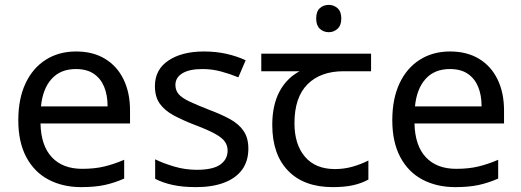

<svg xmlns="http://www.w3.org/2000/svg" viewBox="-20 -757 2137 787"><path d="M292 -546Q361 -546 410.5 -516Q460 -486 486.5 -431.5Q513 -377 513 -304V-251H146Q148 -160 192.5 -112.5Q237 -65 317 -65Q368 -65 407.5 -74.5Q447 -84 489 -102V-25Q448 -7 408 1.5Q368 10 313 10Q237 10 178.5 -21Q120 -52 87.5 -113.5Q55 -175 55 -264Q55 -352 84.5 -415Q114 -478 167.5 -512Q221 -546 292 -546ZM291 -474Q228 -474 191.5 -433.5Q155 -393 148 -321H421Q421 -367 407 -401Q393 -435 364.5 -454.5Q336 -474 291 -474Z M998 -148Q998 -96 972 -61Q946 -26 898 -8Q850 10 784 10Q728 10 687.5 1Q647 -8 616 -24V-104Q648 -88 693.5 -74.5Q739 -61 786 -61Q853 -61 883 -82.5Q913 -104 913 -140Q913 -160 902 -176Q891 -192 862.5 -208Q834 -224 781 -244Q729 -264 692 -284Q655 -304 635 -332Q615 -360 615 -404Q615 -472 670.5 -509Q726 -546 816 -546Q865 -546 907.5 -536.5Q950 -527 987 -510L957 -440Q923 -454 886 -464Q849 -474 810 -474Q756 -474 727.5 -456.5Q699 -439 699 -409Q699 -387 712 -371.5Q725 -356 755.5 -341.5Q786 -327 837 -307Q888 -288 924 -268Q960 -248 979 -219.5Q998 -191 998 -148Z M1328 -737Q1348 -737 1363.5 -723.5Q1379 -710 1379 -681Q1379 -653 1363.5 -639Q1348 -625 1328 -625Q1306 -625 1291 -639Q1276 -653 1276 -681Q1276 -710 1291 -723.5Q1306 -737 1328 -737ZM1344 10Q1226 10 1161 -57Q1096 -124 1096 -245Q1096 -325 1125 -380.5Q1154 -436 1208 -465H1051V-537H1501V-465H1388Q1294 -465 1240.5 -411.5Q1187 -358 1187 -252Q1187 -165 1230 -114.5Q1273 -64 1353 -64Q1390 -64 1424 -73.5Q1458 -83 1490 -99V-21Q1461 -5 1426 2.5Q1391 10 1344 10Z M1825 -546Q1894 -546 1943.5 -516Q1993 -486 2019.5 -431.5Q2046 -377 2046 -304V-251H1679Q1681 -160 1725.5 -112.5Q1770 -65 1850 -65Q1901 -65 1940.5 -74.5Q1980 -84 2022 -102V-25Q1981 -7 1941 1.5Q1901 10 1846 10Q1770 10 1711.5 -21Q1653 -52 1620.5 -113.5Q1588 -175 1588 -264Q1588 -352 1617.5 -415Q1647 -478 1700.5 -512Q1754 -546 1825 -546ZM1824 -474Q1761 -474 1724.5 -433.5Q1688 -393 1681 -321H1954Q1954 -367 1940 -401Q1926 -435 1897.5 -454.5Q1869 -474 1824 -474Z"/></svg>

Font: usinhala05
Style: Book
Weight: 400
Designer: Jelle Bosma - Monotype Design Team
Foundry: Monotype Imaging Inc.
Version: Version 2.003